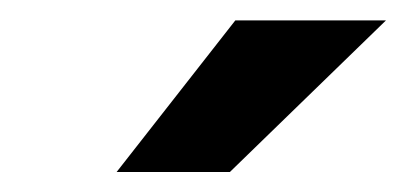

<svg xmlns="http://www.w3.org/2000/svg" viewBox="-20 -770 398 188"><path d="M94.2 -601.6 210.4 -750H357.9L205.1 -601.6Z"/></svg>

Font: Roboto SemiBold
Style: Italic
Weight: 600
Designer: Christian Robertson
Foundry: Google
Version: Version 3.009; 2024